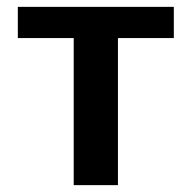

<svg xmlns="http://www.w3.org/2000/svg" viewBox="-20 -540 559 560"><path d="M195 0V-429H32V-520H487V-429H324V0Z"/></svg>

Font: Murecho Medium
Style: Regular
Weight: 500
Designer: Neil Summerour
Foundry: Positype
Version: Version 1.010; ttfautohint (v1.8.3)